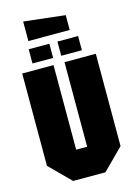

<svg xmlns="http://www.w3.org/2000/svg" viewBox="-145 -1074 810 1149"><g transform="rotate(-15 260.0 -499.5)"><path d="M32 -128V-700H226V-176H294V-700H488V-128L360 0H160ZM107 -742V-830H235V-742ZM285 -742V-830H413V-742ZM374 -878H118V-999L374 -970Z"/></g></svg>

Font: Tektur Condensed ExtraBold
Style: Regular
Weight: 800
Width: 3
Designer: Adam Jagosz
Foundry: Adam Jagosz
Version: Version 1.005;gftools[0.9.30]